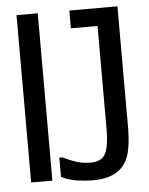

<svg xmlns="http://www.w3.org/2000/svg" viewBox="-51 -736 602 775"><g transform="rotate(-5 250.0 -348.5)"><path d="M131 -694V-16H45V-694ZM454 -694V-207Q454 -157 447.5 -119Q441 -81 423 -55.5Q405 -30 373.5 -16.5Q342 -3 293 -3Q266 -3 231 -8Q196 -13 167 -28V-106H179Q206 -93 232.5 -84Q259 -75 291 -75Q337 -75 352 -105.5Q367 -136 367 -205V-622H259V-694Z"/></g></svg>

Font: D2Coding ligature
Style: Regular
Weight: 400
Monospace: yes
Designer: Yong-Rak Park; Jeong-Hwan Yoon; Sang-Min Lee;
Foundry: NHN Corporation
Version: Version 1.3.2; Build 20180524